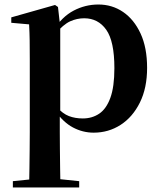

<svg xmlns="http://www.w3.org/2000/svg" viewBox="-20 -572 711 851"><path d="M37 259V231L146 220H225L331 231V259ZM109 259Q110 217 110.5 174Q111 131 111.5 90Q112 49 112 14V-309Q112 -358 111.5 -392.5Q111 -427 109 -464L30 -471V-495L224 -550L237 -541L246 -461L247 -455V-76L245 -63V13Q245 48 245.5 89.5Q246 131 246.5 174Q247 217 248 259ZM395 16Q347 16 303.5 -7Q260 -30 224 -82H212L231 -98Q258 -68 285.5 -57.5Q313 -47 347 -47Q388 -47 419.5 -68Q451 -89 469 -138Q487 -187 487 -270Q487 -389 451 -440Q415 -491 353 -491Q321 -491 291 -477.5Q261 -464 224 -421L209 -438H217Q255 -498 306.5 -525Q358 -552 416 -552Q477 -552 525.5 -519Q574 -486 603 -423.5Q632 -361 632 -271Q632 -182 600 -117.5Q568 -53 514.5 -18.5Q461 16 395 16Z"/></svg>

Font: Noto Serif KR ExtraLight
Style: Bold
Weight: 700
Version: Version 2.002-H1;hotconv 1.1.0;makeotfexe 2.6.0